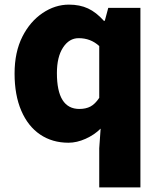

<svg xmlns="http://www.w3.org/2000/svg" viewBox="-20 -603 698 830"><path d="M409 38 415 -47Q388 -20 350 -3Q312 14 276 14Q206 14 153.5 -21.5Q101 -57 72 -124.5Q43 -192 43 -285Q43 -378 77 -445Q110 -510 164 -546.5Q218 -583 278 -583Q325 -583 360.5 -566.5Q396 -550 429 -513H433L448 -569H587V207H409ZM409 -180V-404Q372 -438 320 -438Q279 -438 252.5 -397.5Q226 -357 226 -287Q226 -132 323 -132Q351 -132 371 -142.5Q391 -153 409 -180Z"/></svg>

Font: Merged Yaku Han JP Black
Style: Regular
Weight: 900
Designer: Ryoko NISHIZUKA 西塚涼子 (kana, bopomofo & ideographs); Paul D. Hunt (Latin, Greek & Cyrillic); Sandoll Communications 산돌커뮤니
Foundry: Adobe
Version: Version 2.004